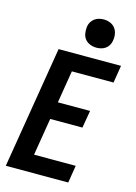

<svg xmlns="http://www.w3.org/2000/svg" viewBox="-141 -1044 790 1117"><g transform="rotate(15 253.5 -485.0)"><path d="M10 0 131 -735H507L490 -630H239L207 -435H401L383 -330H189L152 -105H403L386 0ZM341 -800Q321 -800 302 -807.5Q283 -815 271.5 -830Q260 -845 257 -865Q254 -885 257 -906Q259 -920 267 -933Q275 -946 287 -954.5Q299 -963 313 -966.5Q327 -970 341 -970Q361 -970 379.5 -962.5Q398 -955 409.5 -940Q421 -925 424.5 -905Q428 -885 424 -864Q422 -850 414.5 -837Q407 -824 395 -815.5Q383 -807 369 -803.5Q355 -800 341 -800Z"/></g></svg>

Font: Iosevka Curly Extrabold
Style: Italic
Weight: 800
Italic angle: -9°
Monospace: yes
Designer: Belleve Invis
Foundry: Belleve Invis
Version: Version 22.1.2; ttfautohint (v1.8.4)